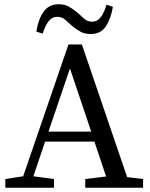

<svg xmlns="http://www.w3.org/2000/svg" viewBox="-20 -883 704 903"><path d="M5 0V-41L89 -54L302 -674H365L578 -50L653 -41V0H381V-41L479 -53L424 -217H192L137 -54L234 -41V0ZM409 -264 309 -561 208 -264ZM151 -734Q160 -793 185 -828Q210 -863 256 -863Q283 -863 301.5 -853Q320 -843 337 -829Q356 -814 373 -797.5Q390 -781 413 -781Q438 -781 454 -802.5Q470 -824 481 -861L511 -851Q501 -793 477 -758Q453 -723 407 -723Q379 -723 360.5 -733Q342 -743 325 -756Q306 -772 289 -788Q272 -804 249 -804Q225 -804 208.5 -783Q192 -762 181 -725Z"/></svg>

Font: Source Serif Pro
Style: Regular
Weight: 400
Designer: Frank Grießhammer
Foundry: Adobe Systems Incorporated
Version: Version 2.000;PS 1.000;hotconv 16.6.51;makeotf.lib2.5.65220